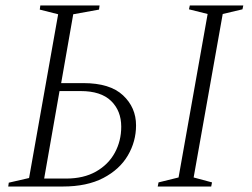

<svg xmlns="http://www.w3.org/2000/svg" viewBox="-20 -680 917 700"><path d="M127 -660H343L341 -645L247 -628L203 -377H284Q381 -377 428.5 -332.5Q476 -288 476 -223Q476 -164 446 -113Q416 -62 356.5 -31Q297 0 209 0H10L12 -14L86 -31L192 -628L125 -645ZM141 -29H221Q285 -29 330 -54.5Q375 -80 398.5 -123Q422 -166 422 -218Q422 -276 385 -312Q348 -348 274 -348H197ZM555 0 558 -15 631 -33 737 -629 669 -646 672 -660H867L864 -646L792 -629L686 -33L753 -15L750 0Z"/></svg>

Font: Spectral SC ExtraLight
Style: Italic
Weight: 275
Italic angle: -10°
Designer: Jean-Baptiste Levee
Foundry: Production Type
Version: Version 2.001